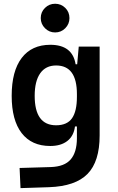

<svg xmlns="http://www.w3.org/2000/svg" viewBox="-20 -765 626 1019"><path d="M88.9 233.4 84 126.5 250 121.6Q322.3 119.1 355 81.3Q387.7 43.5 388.2 -30.3V-93.8H377.9Q371.6 -43.5 337.4 -16.8Q303.2 9.8 246.6 9.8Q147.9 9.8 95 -58.6Q42 -127 42 -256.3Q42 -387.7 95.2 -457.5Q148.4 -527.3 247.1 -527.3Q364.7 -527.3 381.3 -423.8H389.6L397.9 -517.6H508.8V-45.9Q508.8 92.3 444.6 158Q380.4 223.6 240.2 228.5ZM388.2 -265.6Q388.2 -417.5 277.8 -417.5Q222.7 -417.5 193.4 -376Q164.1 -334.5 164.1 -256.3Q164.1 -100.1 277.8 -100.1Q335.9 -100.1 362.1 -137.2Q388.2 -174.3 388.2 -251.5ZM272.5 -592.8Q241.2 -592.8 218.8 -615.2Q196.3 -637.7 196.3 -668.9Q196.3 -701.2 218.8 -723.1Q241.2 -745.1 272.5 -745.1Q304.2 -745.1 326.4 -723.1Q348.6 -701.2 348.6 -668.9Q348.6 -637.7 326.4 -615.2Q304.2 -592.8 272.5 -592.8Z"/></svg>

Font: Cascadia Mono PL SemiBold
Style: Regular
Weight: 600
Monospace: yes
Designer: Aaron Bell
Foundry: Saja Typeworks
Version: Version 2404.023; ttfautohint (v1.8.4)